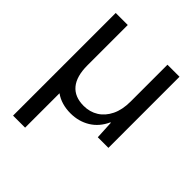

<svg xmlns="http://www.w3.org/2000/svg" viewBox="-202 -611 947 947"><g transform="rotate(45 271.5 -138.0)"><path d="M51 220V-496H135V-215Q135 -138 167.5 -99Q200 -60 263 -60Q306 -60 339.5 -81Q373 -102 392.5 -142Q412 -182 412 -239V-496H496V0H422L417 -96H414Q390 -43 345 -15.5Q300 12 243 12Q212 12 184.5 4Q157 -4 135 -20V220Z"/></g></svg>

Font: DM Sans 9pt 36pt
Style: Regular
Weight: 400
Version: Version 4.004;gftools[0.9.30]